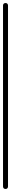

<svg xmlns="http://www.w3.org/2000/svg" viewBox="-20 -1250 73 1270"><path d="M0 -17H33V-1214H0ZM17 -33Q9 -33 4.5 -28.5Q0 -24 0 -17Q0 -9 4.5 -4.5Q9 0 17 0Q24 0 28.5 -4.5Q33 -9 33 -17Q33 -24 28.5 -28.5Q24 -33 17 -33ZM17 -1230Q9 -1230 4.5 -1225.5Q0 -1221 0 -1214Q0 -1206 4.5 -1201.5Q9 -1197 17 -1197Q24 -1197 28.5 -1201.5Q33 -1206 33 -1214Q33 -1221 28.5 -1225.5Q24 -1230 17 -1230Z"/></svg>

Font: Wavefont Light
Style: Regular
Weight: 300
Version: Version 3.004;gftools[0.9.33]